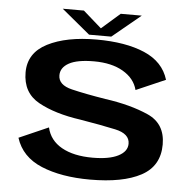

<svg xmlns="http://www.w3.org/2000/svg" viewBox="-52 -766 817 823"><g transform="rotate(5 357.0 -355.0)"><path d="M365 4.5Q506 4.5 584.2 -37.5Q662.5 -79.5 662.5 -172.5Q662.5 -262 586.5 -296Q510.5 -330 400.5 -345.5Q313.5 -359.5 254.5 -373.8Q195.5 -388 195.5 -429.5Q195.5 -463 231 -482.5Q266.5 -502 338.5 -502Q414.5 -502 464 -473Q513.5 -444 526 -395L652.5 -450Q629.5 -526 548 -561Q466.5 -596 341 -596Q211.5 -596 130.8 -554.8Q50 -513.5 50 -429.5Q50 -341.5 120.8 -302.5Q191.5 -263.5 301 -248Q391.5 -233 454 -219.5Q516.5 -206 516.5 -163Q516.5 -129.5 477.8 -109.8Q439 -90 367.5 -90Q286 -90 234.5 -119Q183 -148 170.5 -203L44 -147.5Q69.5 -67 155.2 -31.2Q241 4.5 365 4.5ZM307 -614H402.5L525 -715H434.5L355 -645.5L276 -715H185Z"/></g></svg>

Font: Anybody SemiExpanded SemiBold
Style: Regular
Weight: 600
Width: 6
Designer: Tyler Finck
Foundry: Etcetera Type Company
Version: Version 1.113;gftools[0.9.25]